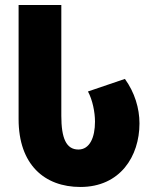

<svg xmlns="http://www.w3.org/2000/svg" viewBox="-20 -734 609 764"><path d="M300 10C458 10 535 -112 535 -243C535 -303 516 -366 477 -420L330 -370C348 -337 358 -288 358 -250C358 -187 337 -139 292 -139C243 -139 224 -185 224 -273V-714H54V-260C54 -79 157 10 300 10Z"/></svg>

Font: Noto Sans Georgian ExtraCondensed Black
Style: Regular
Weight: 900
Width: 2
Designer: Monotype Design Team, Akaki Razmadze
Foundry: Google LLC
Version: Version 2.005